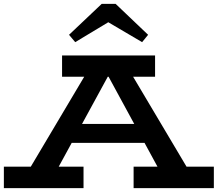

<svg xmlns="http://www.w3.org/2000/svg" viewBox="-20 -973 1126 993"><path d="M84 -18 444 -624H640L1000 -18H845L515 -625H564L233 -18ZM0 0V-111H412V0ZM316 -234 340 -332H739L762 -234ZM671 0V-111H1086V0ZM301 -576V-686H782V-576ZM369 -755 337 -793 506 -953H578L746 -793L715 -755L540 -858Z"/></svg>

Font: BioRhyme SemiExpanded
Style: Bold
Weight: 700
Width: 6
Designer: Aoife Mooney
Foundry: Aoife Mooney Type
Version: Version 1.600;gftools[0.9.33]